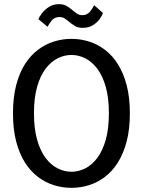

<svg xmlns="http://www.w3.org/2000/svg" viewBox="-20 -893 690 924"><path d="M324 11Q281 11 239.8 -1.8Q198.5 -14.5 162.8 -41.5Q127 -68.5 100 -111Q73 -153.5 57.8 -212.2Q42.5 -271 42.5 -348Q42.5 -424.5 57.8 -483.2Q73 -542 100 -584.2Q127 -626.5 162.8 -653.5Q198.5 -680.5 239.8 -693.2Q281 -706 324 -706Q367 -706 408 -693.2Q449 -680.5 484.8 -653.5Q520.5 -626.5 547.2 -584.2Q574 -542 589.5 -483.2Q605 -424.5 605 -348Q605 -271 589.5 -212.2Q574 -153.5 547.2 -111Q520.5 -68.5 484.8 -41.5Q449 -14.5 408 -1.8Q367 11 324 11ZM324 -66.5Q358 -66.5 390 -82.5Q422 -98.5 447.8 -132.5Q473.5 -166.5 488.8 -219.8Q504 -273 504 -348Q504 -422.5 488.8 -475.8Q473.5 -529 447.8 -562.8Q422 -596.5 390 -612.5Q358 -628.5 324 -628.5Q290 -628.5 257.8 -612.5Q225.5 -596.5 199.8 -562.8Q174 -529 158.8 -475.8Q143.5 -422.5 143.5 -348Q143.5 -273 158.8 -219.8Q174 -166.5 199.8 -132.5Q225.5 -98.5 257.8 -82.5Q290 -66.5 324 -66.5ZM378 -759Q354.5 -759 339.5 -768.5Q324.5 -778 312 -788.5Q301.5 -797.5 291 -804.2Q280.5 -811 266.5 -811Q242 -811 228.2 -793.5Q214.5 -776 209 -764L165 -800.5Q168 -810.5 180.8 -827.8Q193.5 -845 214.5 -859Q235.5 -873 263.5 -873Q286 -873 301.5 -863.8Q317 -854.5 329.5 -843.5Q340.5 -834 351.2 -827Q362 -820 376 -820Q400 -820 414 -838Q428 -856 433 -868L475.5 -830.5Q472.5 -820 461 -803.2Q449.5 -786.5 429 -772.8Q408.5 -759 378 -759Z"/></svg>

Font: Trispace Thin
Style: Regular
Weight: 400
Version: Version 1.210